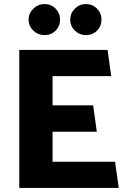

<svg xmlns="http://www.w3.org/2000/svg" viewBox="-20 -926 625 946"><path d="M276 -830Q276 -797 254 -775Q232 -753 199 -753Q168 -753 144.5 -775Q121 -797 121 -830Q121 -861 144.5 -883.5Q168 -906 199 -906Q232 -906 254 -883.5Q276 -861 276 -830ZM480 -830Q480 -797 458 -775Q436 -753 403 -753Q372 -753 349 -775Q326 -797 326 -830Q326 -861 349 -883.5Q372 -906 403 -906Q436 -906 458 -883.5Q480 -861 480 -830ZM565 0H75V-680H510L528 -551H239V-407H439L457 -277H239V-129H547Z"/></svg>

Font: Palanquin Dark SemiBold
Style: Regular
Weight: 600
Designer: Pria Ravichandran
Version: Version 1.001